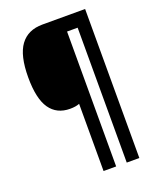

<svg xmlns="http://www.w3.org/2000/svg" viewBox="-161 -853 873 1074"><g transform="rotate(-20 276.0 -316.5)"><path d="M479 127H404V-676H341V127H266V-273Q244 -264 210 -264Q131 -264 90 -323Q49 -382 49 -509Q49 -639 93.5 -699.5Q138 -760 225 -760H479Z"/></g></svg>

Font: Noto Sans Kannada Condensed
Style: Bold
Weight: 700
Width: 3
Designer: Jelle Bosma - Monotype Design Team
Foundry: Monotype Imaging Inc.
Version: Version 2.005; ttfautohint (v1.8.4.7-5d5b)